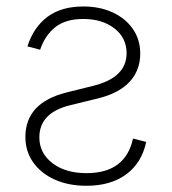

<svg xmlns="http://www.w3.org/2000/svg" viewBox="-20 -574 543 605"><path d="M66.4 -427.9 106.5 -417.3Q121.4 -462 153.9 -488.1Q186.4 -514.2 242.5 -514.2Q302.6 -514.2 340.7 -484.4Q378.9 -454.5 378.9 -406.6Q378.9 -329.5 273.8 -303.6L190 -282.7Q60 -250.4 60 -142.4Q60 -97.3 84.5 -62.5Q109 -27.7 152.3 -8.2Q195.7 11.4 252.5 11.4Q328.5 11.4 377.5 -24.5Q426.5 -60.4 440.7 -126.8L399.1 -137.4Q375.4 -28.4 252.8 -28.4Q186.1 -28.4 145.1 -60Q104 -91.6 104 -141Q104 -218.8 201.3 -242.5L288.4 -263.8Q355.1 -280.2 388.5 -316.4Q421.9 -352.6 421.9 -405.2Q421.9 -449.2 398.8 -482.6Q375.7 -516 335.2 -534.8Q294.7 -553.6 242.5 -553.6Q173.3 -553.6 129.6 -521Q85.9 -488.3 66.4 -427.9Z"/></svg>

Font: Inter Extra Light BETA
Style: Regular
Weight: 200
Designer: Rasmus Andersson
Foundry: rsms
Version: Version 3.011;git-f93a4a705